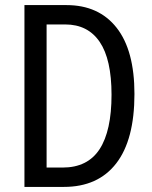

<svg xmlns="http://www.w3.org/2000/svg" viewBox="-20 -734 598 754"><path d="M508 -365Q508 -185 436.5 -92.5Q365 0 231 0H76V-714H241Q368 -714 438 -625Q508 -536 508 -365ZM418 -362Q418 -501 371.5 -569.5Q325 -638 236 -638H163V-76H226Q324 -76 371 -148Q418 -220 418 -362Z"/></svg>

Font: Avrile Sans Condensed
Style: Regular
Weight: 400
Width: 3
Designer: Monotype Design Team
Foundry: Monotype Imaging Inc.
Version: Version 2.001;September 10, 2019;FontCreator 11.5.0.2425 64-